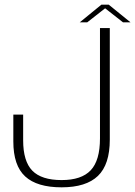

<svg xmlns="http://www.w3.org/2000/svg" viewBox="-20 -795 578 821"><path d="M243.5 6Q348 6 398.8 -42.8Q449.5 -91.5 449.5 -198V-675H407.5V-203Q407.5 -109 368 -67Q328.5 -25 243.5 -25Q157.5 -25 118.2 -65.2Q79 -105.5 79 -195V-305H37V-190Q37 -87 87.8 -40.5Q138.5 6 243.5 6ZM321 -699.5H353L429.5 -759.5L506 -699.5H538L445 -775H413.5Z"/></svg>

Font: Anybody UltraCondensed Thin ExtraLight
Style: Regular
Weight: 250
Version: Version 1.111